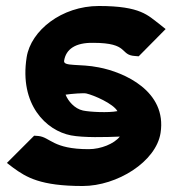

<svg xmlns="http://www.w3.org/2000/svg" viewBox="-20 -610 573 641"><path d="M3 -66 24 -50C68 -18 115 11 256 11C371 11 501 -70 516 -166C538 -306 394 -369 310 -385C246 -398 191 -387 194 -407C200 -446 232 -468 291 -467C413 -467 378 -426 431 -423L443 -422L533 -513L513 -529C474 -558 451 -590 310 -590C186 -590 83 -508 69 -419C44 -261 134 -174 217 -158C259 -150 333 -152 380 -154C361 -130 317 -112 276 -112C156 -112 148 -152 108 -156L94 -157ZM199 -294C220 -297 258 -300 268 -298C294 -292 358 -264 372 -239C343 -233 280 -236 257 -241C229 -247 207 -273 199 -294Z"/></svg>

Font: Charger Pro
Style: UltraObl
Weight: 900
Designer: Jasper
Foundry: Cannot Into Space Fonts
Version: Version 1.09